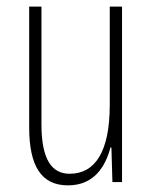

<svg xmlns="http://www.w3.org/2000/svg" viewBox="-20 -615 458 579"><path d="M348 -595H311V-299C311 -156 266 -91 190 -91C135 -91 105 -136 105 -240V-595H68V-231C68 -115 104 -56 185 -56C264 -56 298 -113 313 -170H316L319 -66H348Z"/></svg>

Font: Noto Sans Malayalam UI ExtraCondensed ExtraLight
Style: Regular
Weight: 200
Width: 2
Designer: Jelle Bosma - Monotype Design Team
Foundry: Monotype Imaging Inc.
Version: Version 2.104